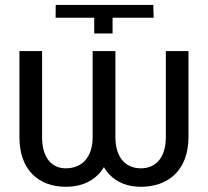

<svg xmlns="http://www.w3.org/2000/svg" viewBox="-20 -731 827 762"><path d="M347.7 -528.3V-187C347.7 -104.5 303.2 -63 241.2 -63C185.5 -63 147 -104.5 147 -187V-528.3H57.1V-187C57.1 -55.7 133.8 10.3 241.2 10.3C293.9 10.3 338.9 -5.9 370.6 -39.1C378.9 -47.4 386.2 -57.1 392.6 -67.9C398.4 -57.1 405.3 -47.4 413.6 -39.1C444.8 -5.9 487.8 10.3 539.1 10.3C647.9 10.3 728 -55.7 728 -187V-528.3H638.2V-187C638.2 -104.5 597.7 -63 539.1 -63C479.5 -63 438 -104.5 438 -187V-528.3ZM354 -660.6V-598.1H426.8V-660.6H589.8L588.4 -711.4H201.2L200.7 -660.6Z"/></svg>

Font: Bert Sans
Style: Regular
Weight: 400
Designer: Christian Robertson (Google), Cristiano Sobral
Foundry: Google, Cristiano Sobral
Version: Version 3.101